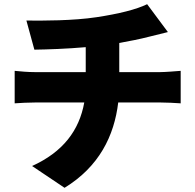

<svg xmlns="http://www.w3.org/2000/svg" viewBox="-20 -829 930 916"><path d="M549 -485V-624C599 -633 646 -642 692 -654C710 -658 740 -666 781 -676L682 -809C631 -784 547 -763 441 -747C330 -730 183 -730 106 -731L144 -592C206 -593 299 -596 389 -604V-485H145C113 -485 80 -488 50 -491V-336C77 -338 116 -340 146 -340H382C358 -207 281 -104 133 -37L288 67C453 -34 525 -181 544 -340H748C777 -340 812 -338 842 -336V-491C819 -489 766 -485 745 -485Z"/></svg>

Font: GenEiGothic-pro-Heavy
Style: Bold
Weight: 900
Designer: Ryoko NISHIZUKA (kana & ideographs); Paul D. Hunt (Latin, Greek & Cyrillic); Wenlong ZHANG (bopomofo); Sandoll Communica
Foundry: Adobe Systems Incorporated; o_tamon
Version: Version 1.000.140830